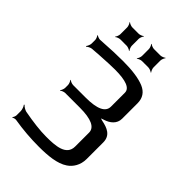

<svg xmlns="http://www.w3.org/2000/svg" viewBox="-242 -945 1064 1064"><g transform="rotate(45 290.0 -412.5)"><path d="M415 -351C450 -362 481 -386 481 -426V-547C481 -588 462 -616 425 -632C387 -648 332 -656 259 -656C216 -656 158 -654 85 -649C77 -649 64 -654 59 -658L57 -655C61 -651 67 -638 67 -629V-601C67 -591 60 -576 55 -570L58 -567C63 -573 78 -581 88 -582L143 -586C192 -589 231 -591 260 -591C347 -591 390 -574 390 -539V-430C390 -387 345 -366 255 -366H157C148 -366 133 -372 128 -377L126 -375C131 -370 137 -355 137 -346V-324C137 -315 131 -300 126 -295L128 -293C133 -298 148 -304 157 -304H272C361 -304 406 -283 406 -242V-133C406 -62 324 -58 253 -58C206 -58 148 -65 78 -78C66 -81 50 -91 44 -99L41 -96C47 -89 54 -71 54 -58V-26C54 -19 49 -7 45 -3L47 0C51 -4 63 -7 70 -6C136 5 201 10 263 10C335 10 403 4 447 -26C476 -45 500 -81 500 -129V-259C500 -314 458 -331 412 -340C404 -342 394 -346 387 -346L388 -342C394 -342 406 -349 415 -351ZM233 -750V-804C233 -813 239 -828 244 -833L242 -835C237 -830 222 -824 213 -824H163C154 -824 139 -830 134 -835L132 -833C137 -828 143 -813 143 -804V-750C143 -741 137 -726 132 -721L134 -719C139 -724 154 -730 163 -730H213C222 -730 237 -724 242 -719L244 -721C239 -726 233 -741 233 -750ZM403 -750V-804C403 -813 409 -828 414 -833L412 -835C407 -830 392 -824 383 -824H333C324 -824 309 -830 304 -835L302 -833C307 -828 313 -813 313 -804V-750C313 -741 307 -726 302 -721L304 -719C309 -724 324 -730 333 -730H383C392 -730 407 -724 412 -719L414 -721C409 -726 403 -741 403 -750Z"/></g></svg>

Font: Gamestation Storm
Style: Regular
Weight: 400
Designer: Jonas Hecksher
Foundry: Jonas Hecksher, Playtypeª, e-types AS
Version: Version 1.003